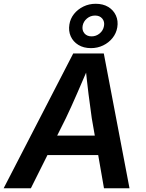

<svg xmlns="http://www.w3.org/2000/svg" viewBox="-43 -1016 786 1036"><path d="M-23.4 0 352.1 -727.5H517.1L655.8 0H518.1L452.1 -378.4Q443.8 -434.6 434.6 -509Q425.3 -583.5 416 -677.7H444.8Q405.3 -585.9 373 -511.7Q340.8 -437.5 312.5 -378.4L123.5 0ZM155.3 -179.2 172.4 -284.2H553.7L536.6 -179.2ZM447.8 -756.3Q408.2 -756.3 379.9 -773.7Q351.6 -791 338.6 -820.1Q325.7 -849.1 331.5 -884.3Q336.4 -915.5 356.4 -940.7Q376.5 -965.8 407 -980.7Q437.5 -995.6 473.1 -995.6Q513.2 -995.6 541.3 -978.5Q569.3 -961.4 582.5 -932.4Q595.7 -903.3 589.8 -868.2Q584.5 -836.4 564.2 -811Q543.9 -785.6 513.7 -771Q483.4 -756.3 447.8 -756.3ZM451.2 -819.8Q475.6 -819.8 494.6 -835.4Q513.7 -851.1 518.1 -875.5Q522.5 -899.4 508.8 -915.8Q495.1 -932.1 470.2 -932.1Q445.3 -932.1 426.3 -916.3Q407.2 -900.4 402.8 -876.5Q398.9 -852.1 412.6 -835.9Q426.3 -819.8 451.2 -819.8Z"/></svg>

Font: Inter 17pt SemiBold
Style: Italic
Weight: 600
Italic angle: -9.3988°
Version: Version 4.001;git-66647c0bb